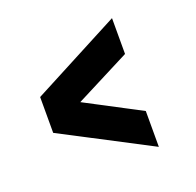

<svg xmlns="http://www.w3.org/2000/svg" viewBox="-96 -660 721 705"><g transform="rotate(-20 265.0 -307.5)"><path d="M410 -419V-559L63 -377V-237L410 -56V-196L195 -309Z"/></g></svg>

Font: TitilliumText22L
Style: 999 wt
Weight: 900
Designer: Campivisivi
Foundry: Campivisivi
Version: 1.000